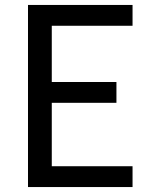

<svg xmlns="http://www.w3.org/2000/svg" viewBox="-20 -755 640 775"><path d="M93 0V-735H515V-651H189V-424H450V-340H189V-84H515V0Z"/></svg>

Font: Zed Mono Medium Extended
Style: Regular
Weight: 500
Width: 7
Monospace: yes
Designer: Belleve Invis
Foundry: Belleve Invis
Version: Version 1.0.0; ttfautohint (v1.8.4)